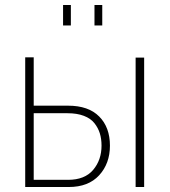

<svg xmlns="http://www.w3.org/2000/svg" viewBox="-20 -750 680 770"><path d="M232.9 -647.9V-730H264.2V-647.9ZM358.9 -647.9V-730H390.1V-647.9ZM81.1 0V-520H115.2V-326.2H252.9Q335 -326.2 377.9 -282.7Q420.9 -239.3 420.9 -166Q420.9 -94.2 377.7 -47.1Q334.5 0 255.9 0ZM523.9 0V-519H558.1V0ZM115.2 -28.8H252.9Q319.8 -28.8 353.5 -68.6Q387.2 -108.4 387.2 -166Q387.2 -192.9 380.4 -215.1Q373.5 -237.3 358.6 -256.1Q343.8 -274.9 316.4 -285.4Q289.1 -295.9 251 -295.9H115.2Z"/></svg>

Font: Rawline ExtraLight
Style: Regular
Weight: 275
Designer: Matt McInerney, Pablo Impallari, Rodrigo Fuenzalida
Foundry: Matt McInerney, Pablo Impallari, Rodrigo Fuenzalida
Version: Version 4.020;PS 004.020;hotconv 1.0.88;makeotf.lib2.5.64775